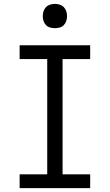

<svg xmlns="http://www.w3.org/2000/svg" viewBox="-20 -968 565 988"><path d="M81 0V-71H223V-664H81V-735H444V-664H302V-71H444V0ZM262 -823Q250 -823 237.5 -826.5Q225 -830 216.5 -839Q208 -848 204 -860Q200 -872 200 -885Q200 -898 204 -910Q208 -922 216.5 -931Q225 -940 237.5 -944Q250 -948 263 -948Q275 -948 287.5 -944Q300 -940 308.5 -931Q317 -922 321 -910Q325 -898 325 -885Q325 -872 321 -860Q317 -848 308.5 -839Q300 -830 287.5 -826.5Q275 -823 262 -823Z"/></svg>

Font: Iosevka Pride
Style: Regular
Weight: 400
Monospace: yes
Designer: Belleve Invis
Foundry: Belleve Invis
Version: Version 30.3.1; ttfautohint (v1.8.4)